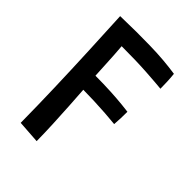

<svg xmlns="http://www.w3.org/2000/svg" viewBox="-193 -753 860 860"><g transform="rotate(45 237.0 -323.0)"><path d="M192 8 83.5 0.5Q82.5 -107.5 79 -220Q75.5 -332.5 70.5 -442.5Q65.5 -552.5 60.5 -652.5Q115.5 -654 161.5 -654.2Q207.5 -654.5 246.5 -653.5Q296.5 -652.5 336.5 -649Q376.5 -645.5 413.5 -640Q416 -618 417 -592.5Q418 -567 418 -550Q389.5 -553 322.5 -557.5Q255.5 -562 160.5 -562Q162.5 -542.5 164.2 -511.8Q166 -481 167.8 -447.2Q169.5 -413.5 171 -385.5Q223 -385.5 269 -383Q315 -380.5 346.2 -377.2Q377.5 -374 386.5 -372.5Q386.5 -354 385.8 -332.5Q385 -311 383.5 -291.5Q356 -294.5 319.2 -297Q282.5 -299.5 244.8 -301Q207 -302.5 177 -302.5Q180 -260 183.2 -206.8Q186.5 -153.5 189 -98Q191.5 -42.5 192 8Z"/></g></svg>

Font: Grandstander
Style: Regular
Weight: 400
Designer: Tyler Finck
Foundry: Etcetera Type Co
Version: Version 1.200; ttfautohint (v1.8.3)